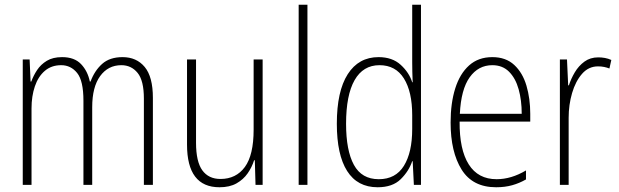

<svg xmlns="http://www.w3.org/2000/svg" viewBox="-20 -831 2610 810"><path d="M497 -590Q556 -590 590.5 -548.5Q625 -507 625 -418V-51H587V-415Q587 -491 560.5 -523.5Q534 -556 492 -556Q436 -556 402.5 -510Q369 -464 369 -379V-51H332V-406Q332 -490 305.5 -523Q279 -556 238 -556Q197 -556 169 -532Q141 -508 127 -466.5Q113 -425 113 -374V-51H76V-580H105L109 -487H112Q121 -512 136.5 -535.5Q152 -559 177.5 -574.5Q203 -590 242 -590Q294 -590 322 -560.5Q350 -531 359 -487H362Q379 -533 411 -561.5Q443 -590 497 -590Z M1088 -580V-51H1058L1055 -155H1052Q1043 -126 1025 -100Q1007 -74 978 -57.5Q949 -41 906 -41Q769 -41 769 -221V-580H807V-229Q807 -149 833.5 -112.5Q860 -76 910 -76Q976 -76 1013 -126.5Q1050 -177 1050 -284V-580Z M1277 -51H1240V-811H1277Z M1573 -41Q1488 -41 1444.5 -109.5Q1401 -178 1401 -309Q1401 -446 1447 -518Q1493 -590 1577 -590Q1635 -590 1670.5 -557.5Q1706 -525 1719 -484H1721Q1720 -507 1719.5 -527.5Q1719 -548 1719 -568V-811H1756V-51H1726L1721 -151H1719Q1705 -109 1670.5 -75Q1636 -41 1573 -41ZM1578 -75Q1649 -75 1684 -131.5Q1719 -188 1719 -287V-345Q1719 -444 1684 -500Q1649 -556 1581 -556Q1512 -556 1476 -493Q1440 -430 1440 -309Q1440 -196 1473 -135.5Q1506 -75 1578 -75Z M2057 -590Q2114 -590 2149.5 -557Q2185 -524 2201 -469.5Q2217 -415 2217 -351V-318H1919Q1918 -200 1957.5 -137.5Q1997 -75 2075 -75Q2137 -75 2199 -112V-74Q2171 -58 2140.5 -49.5Q2110 -41 2073 -41Q1974 -41 1927.5 -115.5Q1881 -190 1881 -314Q1881 -396 1900.5 -458Q1920 -520 1959 -555Q1998 -590 2057 -590ZM2057 -556Q1998 -556 1961.5 -505Q1925 -454 1920 -351H2181Q2181 -408 2168 -454.5Q2155 -501 2127.5 -528.5Q2100 -556 2057 -556Z M2504 -589Q2518 -589 2532 -586.5Q2546 -584 2559 -578L2551 -542Q2541 -546 2529 -548.5Q2517 -551 2503 -551Q2463 -551 2435.5 -519.5Q2408 -488 2393.5 -438.5Q2379 -389 2379 -334V-51H2342V-580H2372L2377 -471H2380Q2389 -499 2405 -526Q2421 -553 2445.5 -571Q2470 -589 2504 -589Z"/></svg>

Font: Noto Sans Tamil UI Condensed ExtraLight
Style: Regular
Weight: 200
Width: 3
Designer: Jelle Bosma - Monotype Design Team
Foundry: Monotype Imaging Inc.
Version: Version 2.004; ttfautohint (v1.8.4.7-5d5b)